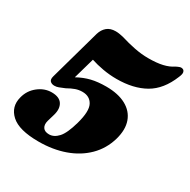

<svg xmlns="http://www.w3.org/2000/svg" viewBox="-171 -872 1032 1044"><g transform="rotate(30 345.0 -350.0)"><path d="M-2.5 -140Q9.5 -188.5 48.2 -219.2Q87 -250 132.5 -250Q181 -250 198.8 -222.2Q216.5 -194.5 204 -151L190.5 -105Q183 -78 194 -61.2Q205 -44.5 233 -44.5Q263.5 -44.5 289.8 -73.2Q316 -102 337 -177Q361 -262.5 341.5 -299.2Q322 -336 275.5 -336Q253.5 -336 232.8 -328.8Q212 -321.5 186.5 -307Q164.5 -298 152 -293Q139.5 -288 125.5 -288Q109 -288 99.2 -297.5Q89.5 -307 95.5 -329L184.5 -647.5Q193.5 -677 213.8 -694.2Q234 -711.5 268 -711.5Q281 -711.5 293.8 -709.2Q306.5 -707 318.5 -704Q360 -691 405.2 -682Q450.5 -673 492.5 -673Q546 -673 582.2 -681.5Q618.5 -690 642.5 -706.5Q654.5 -713 665.8 -716.8Q677 -720.5 687 -715.5Q694.5 -711.5 696.5 -700.8Q698.5 -690 689 -668.5Q650 -571.5 577.8 -530.2Q505.5 -489 400 -489Q356.5 -489 314.2 -496.5Q272 -504 237 -515.5L199.5 -383.5Q240.5 -406 280.8 -415.8Q321 -425.5 373.5 -425.5Q448.5 -425.5 497.8 -398.8Q547 -372 564.5 -323Q582 -274 563 -207.5Q542 -135.5 491 -85Q440 -34.5 366.2 -8.2Q292.5 18 203 18Q79.5 18 29.8 -27.8Q-20 -73.5 -2.5 -140Z"/></g></svg>

Font: Fraunces 9pt S050 Black
Style: Italic
Weight: 900
Italic angle: -16°
Version: Version 1.000; ttfautohint (v1.8.3)